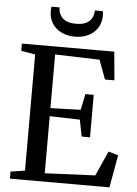

<svg xmlns="http://www.w3.org/2000/svg" viewBox="-62 -1005 748 1052"><g transform="rotate(5 312.0 -479.0)"><path d="M111.5 -51V-690L34 -703V-743H542L556.5 -586.5H504.5L465.5 -692L220.5 -699.5V-404.5L386.5 -409.5L404.5 -497.5H450.5V-264H404.5L386.5 -355.5L220.5 -360V-46L497.5 -58.5L558.5 -195L612.5 -179L580.5 0H33V-39ZM319 -806Q277.5 -806 245.2 -821.8Q213 -837.5 194.5 -866.5Q176 -895.5 176 -934.5Q176 -941 176.5 -946.8Q177 -952.5 178 -958.5H222.5Q222.5 -955.5 222.8 -951Q223 -946.5 223.5 -942Q227 -924.5 237.2 -909.8Q247.5 -895 267.2 -886Q287 -877 319 -877Q351.5 -877 371.2 -885.8Q391 -894.5 401.5 -909.5Q412 -924.5 415 -942Q416 -946.5 416 -951Q416 -955.5 416 -958.5H460.5Q461.5 -952.5 462 -947Q462.5 -941.5 462.5 -935Q462.5 -895.5 444 -866.5Q425.5 -837.5 393.2 -821.8Q361 -806 319 -806Z"/></g></svg>

Font: Merriweather 60pt
Style: Regular
Weight: 400
Version: Version 2.100